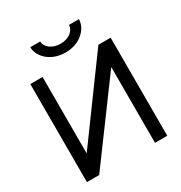

<svg xmlns="http://www.w3.org/2000/svg" viewBox="-217 -1120 1205 1275"><g transform="rotate(-30 386.0 -482.0)"><path d="M200 -964C200 -895 269 -816 387 -816C504 -816 573 -895 573 -964H497C497 -924 455 -883 387 -883C319 -883 276 -924 276 -964ZM172 0 600 -581V0H694V-752H600L172 -166V-752H78V0Z"/></g></svg>

Font: Hibana SubMedium
Style: Regular
Weight: 500
Width: 6
Designer: pygmalion
Foundry: ybstudio
Version: Version 0.930;hotconv 1.0.109;makeotfexe 2.5.65596